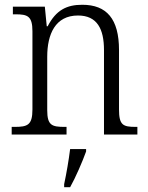

<svg xmlns="http://www.w3.org/2000/svg" viewBox="-20 -564 622 805"><path d="M29 0H259V-32H251C198 -32 178 -38 178 -102V-326C178 -421 212 -499 307 -499C387 -499 416 -443 416 -354V0H556V-32H549C496 -32 479 -39 479 -105V-354C479 -485 427 -544 325 -544C260 -544 215 -522 180 -454H176L168 -536H34V-504H45C95 -504 116 -497 116 -433V-105C116 -39 95 -32 41 -32H29ZM249 208V221H274C297 180 326 113 341 71V61H274C268 109 259 161 249 208Z"/></svg>

Font: Noto Serif Myanmar SemiCondensed Light
Style: Regular
Weight: 300
Width: 4
Designer: Ben Mitchell and the Monotype Design Team
Foundry: Monotype Imaging Inc.
Version: Version 2.106